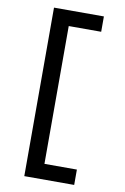

<svg xmlns="http://www.w3.org/2000/svg" viewBox="-103 -882 706 1084"><g transform="rotate(10 250.0 -340.0)"><path d="M116 143V-823H402V-735H216V55H402V143Z"/></g></svg>

Font: Iosevka Term Curly Semibold
Style: Regular
Weight: 600
Designer: Belleve Invis
Foundry: Belleve Invis
Version: Version 32.3.0